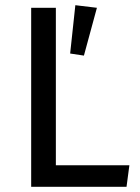

<svg xmlns="http://www.w3.org/2000/svg" viewBox="-20 -719 538 739"><path d="M195 -83H478L467 0H100V-689H195ZM353 -689 270 -699 250 -513 303 -505Z"/></svg>

Font: Fira Sans
Style: Regular
Weight: 400
Designer: bBox Type GmbH & Carrois Corporate GbR & Edenspiekermann AG
Foundry: bBox Type GmbH & Carrois Corporate GbR & Edenspiekermann AG
Version: Version 4.301